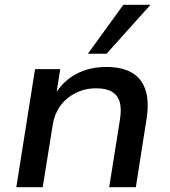

<svg xmlns="http://www.w3.org/2000/svg" viewBox="-20 -780 709 800"><path d="M48 0 126 -492H231L214 -385H208Q243 -443 298 -472Q353 -501 423 -501Q487 -501 528 -478Q569 -455 585.5 -407.5Q602 -360 591 -287L546 0H435L480 -283Q487 -328 478.5 -356Q470 -384 446 -398Q422 -412 381 -412Q333 -412 294 -392Q255 -372 231 -338.5Q207 -305 200 -262L158 0ZM346 -556 494 -760H607L424 -556Z"/></svg>

Font: Nunito Sans 10pt SemiExpanded SemiBold
Style: Italic
Weight: 600
Width: 6
Italic angle: -9°
Designer: Vernon Adams
Foundry: Vernon Adams
Version: Version 3.101;gftools[0.9.27]